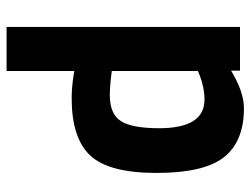

<svg xmlns="http://www.w3.org/2000/svg" viewBox="-109 -443 762 584"><g transform="rotate(90 272.0 -151.0)"><path d="M62 210V-500H195V-473Q260 -512 309 -512Q410 -512 458 -451.5Q506 -391 506 -246Q506 -101 453 -44.5Q400 12 279 12Q246 12 208 6L196 4V210ZM283 -392Q246 -392 208 -377L196 -372V-110Q241 -104 269 -104Q327 -104 348.5 -138Q370 -172 370 -254Q370 -392 283 -392Z"/></g></svg>

Font: Titillium Web[RUS by Daymarius]
Style: Bold
Weight: 700
Designer: Cyrillization by Daymarius
Foundry: Cyrillization by Daymarius
Version: Version 1.002 September 11, 2018